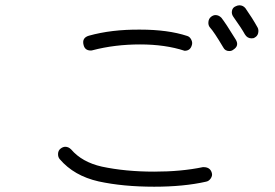

<svg xmlns="http://www.w3.org/2000/svg" viewBox="-20 -758 1040 726"><path d="M678 -566Q605 -590 509.5 -590Q414 -590 330 -568Q328 -567 323 -567Q301 -567 296 -588Q289 -615 316 -623Q402 -647 510 -646Q615 -646 688 -622Q698 -619 703.5 -607.5Q709 -596 705 -586Q699 -566 678 -566ZM563 -52Q445 -52 353 -72Q260 -93 206 -156Q199 -164 199.5 -176.5Q200 -189 209 -196Q218 -203 227 -203Q239 -203 249 -193Q290 -145 365 -128Q454 -109 563 -109Q665 -109 747 -126Q748 -126 750 -126Q775 -126 781 -104Q784 -94 777 -83.5Q770 -73 759 -71Q675 -52 563 -52ZM847 -565Q831 -565 824 -579Q789 -638 774 -654Q767 -662 768 -674.5Q769 -687 777.5 -694Q786 -701 795 -701Q807 -701 817 -691Q833 -671 871 -609Q886 -585 862 -570Q856 -565 847 -565ZM931 -613Q915 -613 906 -628Q894 -650 862 -695Q855 -705 857 -716.5Q859 -728 868.5 -733Q878 -738 885 -738Q899 -738 908 -727Q934 -690 954 -654Q959 -645 956 -632Q953 -621 943 -616Q940 -613 931 -613Z"/></svg>

Font: Shin Retro Maru Gothic Regular
Style: Regular
Weight: 400
Designer: Iose
Foundry: Typographish
Version: Version 1.002